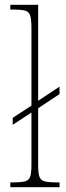

<svg xmlns="http://www.w3.org/2000/svg" viewBox="-20 -780 274 800"><path d="M23 0V-20H33Q68 -20 84.5 -24.5Q101 -29 106 -44.5Q111 -60 111 -95V-311L33 -260V-289L111 -340V-663Q111 -698 106 -714.5Q101 -731 85.5 -735.5Q70 -740 40 -740H23V-760H139V-360L228 -419V-388L139 -329V-95Q139 -60 144 -44.5Q149 -29 165.5 -24.5Q182 -20 218 -20H228V0Z"/></svg>

Font: Noto Serif Thai Condensed Thin
Style: Regular
Weight: 100
Width: 3
Designer: Monotype Design Team
Foundry: Monotype Imaging Inc.
Version: Version 2.001; ttfautohint (v1.8.4.7-5d5b)